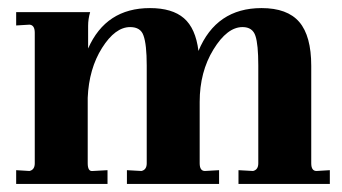

<svg xmlns="http://www.w3.org/2000/svg" viewBox="-20 -455 847 475"><path d="M20 0V-34L53 -32Q66 -35 66 -51V-374Q66 -393 53 -394L20 -392V-425H203Q198 -408 198 -391V-335Q242 -435 351 -435Q406 -435 435 -410Q464 -385 471 -329Q515 -435 627 -435Q691 -435 720.5 -400.5Q750 -366 750 -292V-51Q750 -32 763 -32L796 -34V0H570V-34L606 -32Q619 -35 619 -51V-293Q619 -345 612 -366Q605 -388 580 -388Q542 -388 508 -332.5Q474 -277 474 -203V-51Q474 -32 487 -32L522 -34V0H294V-34L330 -32Q343 -35 343 -51V-293Q343 -345 335 -367Q328 -388 302 -388Q265 -388 232.5 -336.5Q200 -285 197 -213V-51Q197 -41 200 -36Q203 -31 210 -32L246 -34V0Z"/></svg>

Font: UnnaBold
Style: Bold
Weight: 700
Designer: Jorge de Buen Unna
Foundry: Omnibus-Type
Version: Version 2.008;hotconv 1.0.109;makeotfexe 2.5.65596